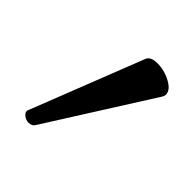

<svg xmlns="http://www.w3.org/2000/svg" viewBox="-94 -856 389 389"><g transform="rotate(45 100.0 -662.0)"><path d="M142 -797Q162 -797 180.5 -787Q199 -777 199 -764Q199 -761 197 -757L56 -534Q52 -527 42 -527Q35 -527 29 -531.5Q23 -536 23 -541Q23 -544 24 -545L118 -785Q122 -797 142 -797Z"/></g></svg>

Font: Fusion Kai T
Style: Regular
Weight: 400
Designer: Fontworks Inc.
Version: Version 24.134;May 13, 2024